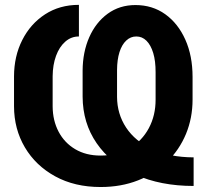

<svg xmlns="http://www.w3.org/2000/svg" viewBox="-20 -749 843 779"><path d="M765.6 -110.5V5.5Q631.1 5.5 529.7 -40.4Q428.4 -86.2 372.1 -168Q315.7 -249.7 315.2 -356.8V-462.9Q315.7 -538.1 342.2 -598.1Q368.8 -658.2 417 -693.4Q465.2 -728.5 529.5 -728.5Q598.3 -728.5 650.4 -691.3Q702.5 -654 731.9 -588.2Q761.3 -522.5 761.3 -436.7V-345.1Q761.3 -270 734.5 -205.4Q707.6 -140.8 658.1 -92.5Q608.6 -44.1 540 -17.2Q471.4 9.8 388.1 9.8Q283 9.8 204 -33.5Q124.9 -76.8 81 -151Q37.1 -225.3 36.9 -317.4V-439.3Q37.1 -520.9 70.3 -586.5Q103.4 -652.1 162.6 -690.7Q221.8 -729.3 300.2 -729.3V-601Q268.8 -601.2 244.7 -579.9Q220.6 -558.7 207.3 -522.3Q194 -485.8 193.6 -439.6V-317.4Q194 -259.7 217.8 -214.6Q241.6 -169.4 285.3 -143.6Q328.9 -117.8 388.1 -117.8Q456.1 -117.8 506.2 -147.7Q556.3 -177.5 583.9 -229.1Q611.5 -280.7 611.3 -345.1V-455.3Q611.5 -501.4 601.7 -533.9Q591.8 -566.4 574.2 -583.8Q556.6 -601.2 533 -601Q510.1 -601.2 492.2 -584.5Q474.4 -567.9 464.7 -537.3Q455.1 -506.6 454.9 -464.8V-356.1Q455.1 -287 491.7 -231.4Q528.4 -175.9 598 -143.5Q667.7 -111 765.6 -110.5Z"/></svg>

Font: Inter Display V
Style: Regular
Weight: 400
Designer: Rasmus Andersson
Foundry: rsms
Version: Version 3.015;git-src